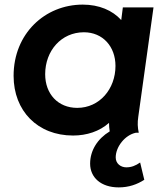

<svg xmlns="http://www.w3.org/2000/svg" viewBox="-20 -576 709 833"><path d="M297 12C356 12 412 -6 453 -43C453 -30 454 -19 456 -6C403 26 371 77 371 134C371 194 418 237 495 237C539 237 575 224 606 204L588 129C568 143 550 150 528 150C504 150 482 134 482 107C482 61 522 10 569 0H582C577 -24 576 -43 580 -70L646 -544H513L506 -489C468 -531 410 -556 339 -556C175 -556 39 -430 39 -247C39 -95 143 12 297 12ZM176 -254C176 -356 246 -436 344 -436C426 -436 481 -374 481 -290C481 -190 412 -108 315 -108C232 -108 176 -168 176 -254Z"/></svg>

Font: Mluvka Bold
Style: Italic
Weight: 700
Italic angle: -8°
Designer: Modified by Jiří Krblich, Original typeface by Gumpita Rahayu
Foundry: Gumpita Rahayu & Jiří Krblich
Version: Version 2.000;Glyphs 3.1.1 (3134)